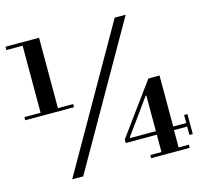

<svg xmlns="http://www.w3.org/2000/svg" viewBox="-108 -875 1061 996"><g transform="rotate(-15 423.0 -377.0)"><path d="M4 -359V-376H91V-736H4V-754H184V-376H266V-359ZM160 0 590 -753H649L219 0ZM584 0V-17H644V-110H477V-129L677 -403H737V-129H807V-172H825V-65H807V-110H736V-17H791V0ZM505 -129H644V-320H640L505 -133Z"/></g></svg>

Font: Libre Bodoni
Style: Regular
Weight: 400
Designer: Pablo Impallari, Rodrigo Fuenzalida
Foundry: Impallari Type
Version: Version 2.005;gftools[0.9.23]